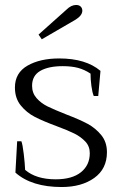

<svg xmlns="http://www.w3.org/2000/svg" viewBox="-20 -742 488 772"><path d="M135 -603 247 -703Q266 -722 286 -722Q298 -722 304.5 -715.5Q311 -709 311 -699Q311 -680 284 -663L148 -584ZM42 -48 49 -174H66Q71 -161 75.5 -123Q80 -85 81 -59Q125 -21 204 -21Q270 -21 305.5 -49.5Q341 -78 341 -126Q341 -154 323 -173Q305 -192 279 -205Q253 -218 207 -235Q153 -255 120 -272Q87 -289 63.5 -318Q40 -347 40 -390Q40 -449 90.5 -478Q141 -507 218 -507Q325 -507 384 -457L375 -356H357Q351 -370 347.5 -396.5Q344 -423 344 -446Q320 -462 294 -469Q268 -476 232 -476Q175 -476 142 -457Q109 -438 109 -397Q109 -368 127 -347.5Q145 -327 171.5 -314Q198 -301 246 -282Q301 -261 332.5 -244Q364 -227 387 -199Q410 -171 410 -130Q410 -63 359 -26.5Q308 10 228 10Q107 10 42 -48Z"/></svg>

Font: Trirong Light
Style: Regular
Weight: 300
Designer: Katatrad Team
Foundry: CadsonDemak
Version: Version 1.001